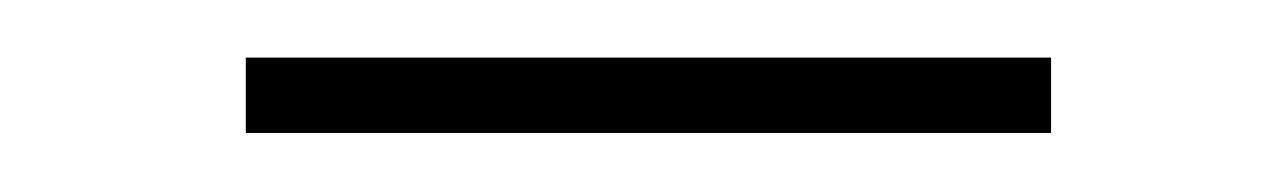

<svg xmlns="http://www.w3.org/2000/svg" viewBox="-20 -721 436 66"><path d="M341.3 -701.2V-675.3H64.5V-701.2Z"/></svg>

Font: Mardoto Thin
Style: Regular
Weight: 250
Designer: Christian Robertson, Vahan Hovhannisyan
Foundry: Google
Version: Version 1.000